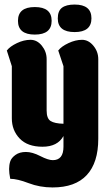

<svg xmlns="http://www.w3.org/2000/svg" viewBox="-20 -709 484 844"><path d="M234 -628Q234 -661 252.5 -675Q271 -689 308 -689Q382 -689 382 -628.5Q382 -568 308 -568Q234 -568 234 -628ZM133 -678Q207 -678 207 -617.5Q207 -557 133 -557Q59 -557 59 -617.5Q59 -678 133 -678ZM212 -5Q259 -5 259 -64V-111Q233 -64 167 -64Q101 -64 66.5 -100Q32 -136 32 -189V-418L10 -487Q24 -505 54.5 -519.5Q85 -534 114 -534Q143 -534 164 -508Q185 -482 185 -449V-223Q185 -188 202.5 -177Q220 -166 259 -165V-418L236 -487Q250 -505 281 -519.5Q312 -534 340.5 -534Q369 -534 390.5 -508Q412 -482 412 -449V-99Q412 6 361.5 60.5Q311 115 211 115Q155 115 105.5 96Q56 77 25 77Q20 52 20 34Q20 16 25 0.5Q30 -15 48 -28Q66 -41 94 -41Q122 -41 157 -23Q192 -5 212 -5Z"/></svg>

Font: Chela One Cyrilic
Style: Regular
Weight: 400
Designer: Miguel Hernandez
Foundry: LatinoType
Version: Version 1.001